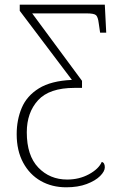

<svg xmlns="http://www.w3.org/2000/svg" viewBox="-20 -557 515 817"><path d="M262 240Q201 240 153.5 213Q106 186 78.5 135Q51 84 51 14Q51 -47 72.5 -98Q94 -149 145.5 -181Q197 -213 286 -217L64 -511V-537H426L432 -418H406L400 -459Q397 -484 389 -492Q381 -500 350 -500H117L329 -213V-183H297Q190 -183 142 -130.5Q94 -78 94 6Q94 105 143 156Q192 207 266 207Q317 207 358.5 184.5Q400 162 413 132Q426 135 426 155Q426 172 406 192Q386 212 349 226Q312 240 262 240Z"/></svg>

Font: Noto Serif ExtraLight
Style: Regular
Weight: 200
Designer: Monotype Design Team
Foundry: Monotype Imaging Inc.
Version: Version 2.015; ttfautohint (v1.8.4.7-5d5b)